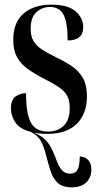

<svg xmlns="http://www.w3.org/2000/svg" viewBox="-20 -566 420 826"><path d="M183 10Q152 10 127 5Q164 21 182 42.5Q200 64 217 107Q230 146 244 163.5Q258 181 281 181Q304 181 313.5 164.5Q323 148 323 107Q346 108 359.5 122.5Q373 137 373 164Q373 198 350.5 219Q328 240 289 240Q248 240 227.5 220Q207 200 197.5 170Q188 140 181 112Q170 66 156 41Q142 16 112 1Q65 -11 46 -39.5Q27 -68 27 -99Q27 -136 46.5 -150.5Q66 -165 92 -165Q92 -77 113 -38.5Q134 0 186 0Q228 0 254 -25Q280 -50 280 -102Q280 -136 267.5 -156.5Q255 -177 231 -192.5Q207 -208 172 -226Q129 -248 99 -269.5Q69 -291 53 -320.5Q37 -350 37 -394Q37 -470 81.5 -508Q126 -546 201 -546Q272 -546 305 -517.5Q338 -489 338 -449Q338 -392 271 -392Q271 -469 253.5 -502.5Q236 -536 195 -536Q161 -536 136.5 -513.5Q112 -491 112 -443Q112 -410 124 -389.5Q136 -369 160.5 -353Q185 -337 222 -319Q260 -301 289.5 -281Q319 -261 336.5 -230.5Q354 -200 354 -151Q354 -77 310.5 -33.5Q267 10 183 10Z"/></svg>

Font: Noto Serif Display ExtraCondensed SemiBold
Style: Regular
Weight: 600
Width: 2
Designer: Monotype Design Team
Foundry: Monotype Imaging Inc.
Version: Version 2.009